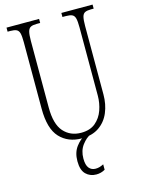

<svg xmlns="http://www.w3.org/2000/svg" viewBox="-138 -791 805 1099"><g transform="rotate(-15 264.5 -241.5)"><path d="M266 10Q185 10 136 -42.5Q87 -95 87 -214V-608Q87 -644 82.5 -661Q78 -678 65.5 -684Q53 -690 29 -690H13V-714H206V-690H186Q163 -690 150.5 -684Q138 -678 133 -660Q128 -642 128 -605V-210Q128 -111 167.5 -66.5Q207 -22 271 -22Q324 -22 356 -49Q388 -76 402.5 -117.5Q417 -159 417 -203V-607Q417 -643 412.5 -660.5Q408 -678 395.5 -684Q383 -690 359 -690H338V-714H523V-690H507Q484 -690 471.5 -684Q459 -678 454.5 -660Q450 -642 450 -606V-201Q450 -143 430 -95Q410 -47 369 -18.5Q328 10 266 10ZM293 231Q256 231 231.5 207Q207 183 207 130Q207 78 233 44Q259 10 285 0H321Q293 12 268.5 44.5Q244 77 244 124Q244 163 258.5 180.5Q273 198 297 198Q309 198 320 195Q331 192 345 185V217Q321 231 293 231Z"/></g></svg>

Font: Noto Serif Hebrew ExtraCondensed ExtraLight
Style: Regular
Weight: 200
Width: 2
Designer: Monotype Design Team
Foundry: Monotype Imaging Inc.
Version: Version 2.004; ttfautohint (v1.8.4.7-5d5b)